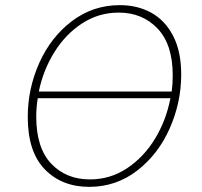

<svg xmlns="http://www.w3.org/2000/svg" viewBox="-20 -720 785 747"><path d="M685 -430Q685 -322 640.5 -221Q596 -120 514 -56.5Q432 7 327 7Q221 7 154.5 -61Q88 -129 88 -265Q88 -375 133 -475.5Q178 -576 260 -638Q342 -700 446 -700Q515 -700 568.5 -670.5Q622 -641 653.5 -580.5Q685 -520 685 -430ZM131 -364H648Q652 -392 652 -427Q652 -547 593 -609Q534 -671 442 -671Q364 -671 299.5 -629Q235 -587 191.5 -517Q148 -447 131 -364ZM643 -338H127Q121 -302 121 -266Q121 -145 179 -83.5Q237 -22 330 -22Q409 -22 474.5 -65.5Q540 -109 583.5 -181Q627 -253 643 -338Z"/></svg>

Font: Bitter Pro ExtraLight
Style: Italic
Weight: 275
Italic angle: -9°
Designer: Sol Matas, and Bitter project Authors
Foundry: Sol Matas
Version: Version 1.010